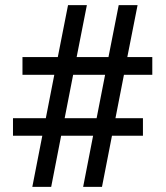

<svg xmlns="http://www.w3.org/2000/svg" viewBox="-20 -731 648 751"><path d="M539.1 -268.6V-200.2H418L378.9 0H305.2L344.2 -200.2H219.2L180.2 0H106.4L145.5 -200.2H30.8V-268.6H159.2L192.4 -438.5H67.9V-507.8H206.1L246.1 -710.9H319.8L279.8 -507.8H404.3L444.3 -710.9H518.1L478 -507.8H575.7V-438.5H464.8L431.6 -268.6ZM232.9 -268.6H357.9L391.1 -438.5H266.1Z"/></svg>

Font: Battambang
Style: Regular
Weight: 400
Designer: Danh Hong
Version: Version 8.002; ttfautohint (v1.8.3)